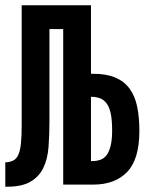

<svg xmlns="http://www.w3.org/2000/svg" viewBox="-32 -714 552 726"><path d="M-12 -100Q6 -101 18 -107Q30 -113 37 -128Q44 -143 47 -170Q50 -197 50 -241V-694H312V-435H321Q370 -435 403.5 -421Q437 -407 457.5 -379.5Q478 -352 486.5 -311.5Q495 -271 495 -219Q495 -112 449 -64Q403 -16 321 -16H207V-604H155V-258Q155 -204 151.5 -158Q148 -112 131.5 -78.5Q115 -45 81.5 -26Q48 -7 -12 -8ZM392 -221Q392 -259 387 -283.5Q382 -308 371.5 -322.5Q361 -337 346 -342.5Q331 -348 312 -348V-105H318Q334 -105 348 -110Q362 -115 371.5 -128Q381 -141 386.5 -163.5Q392 -186 392 -221Z"/></svg>

Font: D2Coding ligature
Style: Bold
Weight: 700
Monospace: yes
Designer: Yong-Rak Park; Jeong-Hwan Yoon; Sang-Min Lee;
Foundry: NHN Corporation
Version: Version 1.3.2; Build 20180524